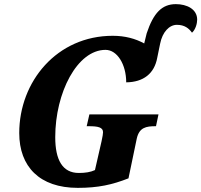

<svg xmlns="http://www.w3.org/2000/svg" viewBox="-20 -898 973 928"><path d="M356 10C454 10 522 -5 601 -36L641 -228C653 -282 686 -288 732 -288H734L746 -345H412L399 -288H409C453 -288 478 -283 478 -259C478 -251 476 -240 471 -216L439 -76C418 -66 392 -62 361 -62C282 -62 247 -125 247 -235C247 -450 353 -657 490 -657C547 -657 590 -586 590 -500C673 -501 726 -542 740 -619L754 -687C765 -743 798 -778 835 -778C872 -778 893 -761 908 -740C925 -755 933 -784 933 -803C933 -854 883 -878 830 -878C763 -878 722 -836 689 -737L677 -688C635 -711 585 -725 525 -725C255 -725 73 -504 73 -255C73 -93 171 10 356 10Z"/></svg>

Font: Noto Serif SemiCondensed Extra
Style: Italic
Weight: 800
Width: 4
Italic angle: -12°
Designer: Monotype Design Team
Foundry: Monotype Imaging Inc.
Version: Version 1.901